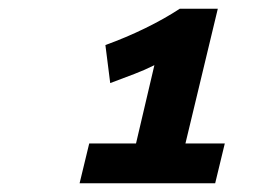

<svg xmlns="http://www.w3.org/2000/svg" viewBox="-20 -841 600 439"><path d="M162 -422 184 -513H291L333 -692Q311 -681 287.5 -672Q264 -663 232 -651L221 -738Q268 -755 312 -776.5Q356 -798 391 -821H478L404 -513H494L472 -422Z"/></svg>

Font: Ubuntu Sans Mono
Style: Italic
Weight: 400
Italic angle: -13.5°
Monospace: yes
Designer: Dalton Maag Ltd
Foundry: Dalton Maag Ltd
Version: Version 1.006